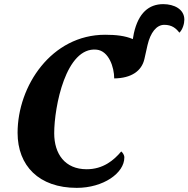

<svg xmlns="http://www.w3.org/2000/svg" viewBox="-20 -898 911 928"><path d="M351 10C479 10 581 -61 581 -137C581 -150 572 -161 566 -166C530 -123 478 -80 399 -80C294 -80 242 -154 242 -254C242 -381 298 -673 447 -658C506 -652 532 -573 532 -519C615 -520 665 -555 678 -613L693 -680C707 -740 736 -778 774 -778C811 -778 831 -761 847 -740C863 -755 871 -784 871 -803C871 -854 821 -878 769 -878C700 -878 649 -836 627 -737L622 -709C585 -725 541 -730 488 -730C229 -730 65 -483 65 -256C65 -97 168 10 351 10Z"/></svg>

Font: Noto Serif SemiCondensed Extra
Style: Italic
Weight: 800
Width: 4
Italic angle: -12°
Designer: Monotype Design Team
Foundry: Monotype Imaging Inc.
Version: Version 1.901